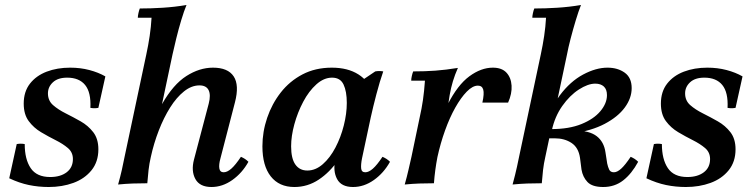

<svg xmlns="http://www.w3.org/2000/svg" viewBox="-20 -734 3023 769"><path d="M175 15Q134 15 95.5 7Q57 -1 17 -20L47 -157Q63 -160 79 -157Q79 -96 103 -60.5Q127 -25 181 -25Q222 -25 247 -44Q272 -63 272 -97Q272 -124 252 -141Q232 -158 203 -172.5Q174 -187 144.5 -204.5Q115 -222 95 -249Q75 -276 75 -319Q75 -367 100 -399Q125 -431 167 -447Q209 -463 261 -463Q302 -463 338 -453.5Q374 -444 402 -428L374 -302Q358 -299 342 -302Q345 -364 321 -393.5Q297 -423 249 -423Q212 -423 192 -404.5Q172 -386 172 -360Q172 -331 192.5 -313Q213 -295 243 -280Q273 -265 303 -248Q333 -231 353.5 -204.5Q374 -178 374 -136Q374 -86 346.5 -52Q319 -18 274 -1.5Q229 15 175 15Z M453 5Q462 -27 468 -53.5Q474 -80 479 -106L566 -516Q574 -553 579.5 -590Q585 -627 587 -663H532Q532 -670 534.5 -681.5Q537 -693 540 -700Q584 -700 632 -703Q680 -706 727 -714Q717 -690 706 -653.5Q695 -617 686 -580Q677 -543 671 -516L584 -105Q578 -79 575 -53Q572 -27 570 0Q539 0 511.5 1Q484 2 453 5ZM827 15Q780 15 762.5 -17Q745 -49 757 -95L816 -319Q825 -354 815.5 -373Q806 -392 779 -392Q747 -392 717 -368Q687 -344 661.5 -303.5Q636 -263 616 -211.5Q596 -160 584 -105H556Q585 -240 629.5 -318Q674 -396 726.5 -429.5Q779 -463 833 -463Q893 -463 916 -428Q939 -393 921 -324L863 -100Q856 -75 858.5 -59.5Q861 -44 876 -44Q890 -44 906.5 -58.5Q923 -73 945 -106Q954 -102 961 -97.5Q968 -93 975 -86Q950 -41 910.5 -13Q871 15 827 15Z M1394 15Q1347 15 1330 -17Q1313 -49 1323 -95L1338 -164L1378 -248L1385 -382L1483 -448Q1499 -451 1515 -448Q1501 -408 1487.5 -356.5Q1474 -305 1465 -264L1430 -100Q1425 -75 1426.5 -59.5Q1428 -44 1443 -44Q1457 -44 1473.5 -58.5Q1490 -73 1512 -106Q1521 -102 1528 -97.5Q1535 -93 1542 -86Q1517 -41 1477.5 -13Q1438 15 1394 15ZM1159 15Q1098 15 1064.5 -27.5Q1031 -70 1031 -148Q1031 -206 1050 -262Q1069 -318 1104.5 -363.5Q1140 -409 1191.5 -436Q1243 -463 1309 -463Q1373 -463 1415.5 -436Q1458 -409 1470 -363L1406 -320Q1406 -261 1387.5 -202Q1369 -143 1335 -93.5Q1301 -44 1256.5 -14.5Q1212 15 1159 15ZM1211 -51Q1244 -51 1273 -76.5Q1302 -102 1323.5 -143Q1345 -184 1357 -231.5Q1369 -279 1369 -322Q1369 -368 1356 -395.5Q1343 -423 1310 -423Q1277 -423 1247 -396Q1217 -369 1194.5 -326.5Q1172 -284 1159 -236.5Q1146 -189 1146 -148Q1146 -99 1163 -75Q1180 -51 1211 -51Z M1601 5Q1610 -27 1616 -53.5Q1622 -80 1628 -106L1661 -264Q1669 -299 1674 -333.5Q1679 -368 1682 -411H1627Q1627 -419 1629.5 -430Q1632 -441 1635 -448Q1682 -448 1723.5 -451Q1765 -454 1814 -462Q1802 -435 1794 -408.5Q1786 -382 1781 -353Q1776 -324 1772 -288L1732 -105Q1727 -79 1723.5 -53Q1720 -27 1718 0Q1688 0 1660 1Q1632 2 1601 5ZM1912 -323Q1920 -359 1915.5 -375Q1911 -391 1894 -391Q1873 -391 1849.5 -367Q1826 -343 1803.5 -303Q1781 -263 1762.5 -211.5Q1744 -160 1732 -105H1704Q1733 -237 1773 -315.5Q1813 -394 1860 -428.5Q1907 -463 1954 -463Q1990 -463 2008.5 -443Q2027 -423 2029 -391Q2031 -359 2015 -323Z M2033 5Q2039 -18 2043 -33.5Q2047 -49 2050.5 -65.5Q2054 -82 2059 -106L2146 -516Q2154 -553 2159.5 -590Q2165 -627 2167 -663H2112Q2112 -670 2114.5 -681.5Q2117 -693 2120 -700Q2164 -700 2212 -703Q2260 -706 2307 -714Q2297 -689 2286 -652.5Q2275 -616 2265.5 -579.5Q2256 -543 2251 -516L2164 -105Q2158 -79 2155 -53Q2152 -27 2150 0Q2119 0 2091.5 1Q2064 2 2033 5ZM2309 -55 2303 -102Q2297 -143 2269 -161.5Q2241 -180 2202 -180H2176L2184 -211H2284Q2341 -211 2370 -188.5Q2399 -166 2405 -124L2412 -79Q2415 -65 2420 -54.5Q2425 -44 2439 -44Q2452 -44 2468 -58.5Q2484 -73 2506 -106Q2515 -102 2522 -97.5Q2529 -93 2536 -86Q2510 -38 2476 -11.5Q2442 15 2396 15Q2352 15 2333 -5Q2314 -25 2309 -55ZM2188 -199 2189 -217Q2259 -217 2308.5 -237Q2358 -257 2384.5 -288.5Q2411 -320 2411 -353Q2411 -376 2398.5 -387.5Q2386 -399 2364 -399Q2335 -399 2298.5 -375.5Q2262 -352 2232 -309.5Q2202 -267 2190 -211H2161Q2181 -297 2222.5 -352.5Q2264 -408 2315.5 -435.5Q2367 -463 2413 -463Q2454 -463 2482 -443Q2510 -423 2510 -381Q2510 -341 2482.5 -303.5Q2455 -266 2402 -238Q2349 -210 2271 -199Z M2727 15Q2686 15 2647.5 7Q2609 -1 2569 -20L2599 -157Q2615 -160 2631 -157Q2631 -96 2655 -60.5Q2679 -25 2733 -25Q2774 -25 2799 -44Q2824 -63 2824 -97Q2824 -124 2804 -141Q2784 -158 2755 -172.5Q2726 -187 2696.5 -204.5Q2667 -222 2647 -249Q2627 -276 2627 -319Q2627 -367 2652 -399Q2677 -431 2719 -447Q2761 -463 2813 -463Q2854 -463 2890 -453.5Q2926 -444 2954 -428L2926 -302Q2910 -299 2894 -302Q2897 -364 2873 -393.5Q2849 -423 2801 -423Q2764 -423 2744 -404.5Q2724 -386 2724 -360Q2724 -331 2744.5 -313Q2765 -295 2795 -280Q2825 -265 2855 -248Q2885 -231 2905.5 -204.5Q2926 -178 2926 -136Q2926 -86 2898.5 -52Q2871 -18 2826 -1.5Q2781 15 2727 15Z"/></svg>

Font: Poltawski Nowy Medium
Style: Italic
Weight: 500
Italic angle: -12°
Version: Version 1.001;gftools[0.9.25]